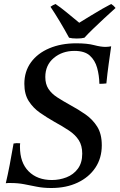

<svg xmlns="http://www.w3.org/2000/svg" viewBox="-20 -928 599 962"><path d="M537 -696Q531 -653 524.5 -607Q518 -561 513 -510Q504 -509 495.5 -508.5Q487 -508 478 -508Q477 -551 466.5 -588.5Q456 -626 430 -649.5Q404 -673 353 -673Q292 -673 249.5 -637.5Q207 -602 207 -542Q207 -507 222.5 -483Q238 -459 266.5 -440.5Q295 -422 333 -401Q372 -380 408 -355Q444 -330 467 -293.5Q490 -257 490 -200Q490 -136 458 -88Q426 -40 369 -13Q312 14 237 14Q197 14 164.5 7.5Q132 1 101 -5Q70 -11 34 -11Q27 -11 20.5 -11Q14 -11 9 -10Q19 -52 28.5 -101.5Q38 -151 48 -209Q63 -212 81 -210Q80 -203 80 -199Q80 -195 80 -193Q80 -113 123.5 -69.5Q167 -26 240 -26Q278 -26 313 -39.5Q348 -53 370 -82.5Q392 -112 392 -158Q392 -199 374.5 -226Q357 -253 325.5 -274Q294 -295 252 -318Q215 -339 180.5 -363Q146 -387 124 -421.5Q102 -456 102 -508Q102 -570 135 -615.5Q168 -661 227 -686Q286 -711 362 -711Q417 -711 451 -702Q485 -693 509 -693Q515 -693 523.5 -694Q532 -695 537 -696ZM377 -814Q403 -830 434 -849Q465 -868 493 -884Q521 -900 537 -908Q550 -900 559 -888Q532 -864 502.5 -836.5Q473 -809 446.5 -783.5Q420 -758 403 -739Q389 -735 365 -735Q341 -735 326 -739Q305 -778 279.5 -820.5Q254 -863 233 -894Q245 -903 258 -908Q281 -893 314.5 -865.5Q348 -838 377 -814Z"/></svg>

Font: Tiro Kannada
Style: Italic
Weight: 400
Italic angle: -11°
Designer: Kannada: John Hudson & Fiona Ross, assisted by Kaja Sojewska. Latin: John Hudson with Paul Hanslow, assisted by Kaja Soj
Foundry: Tiro Typeworks Ltd.
Version: Version 1.52